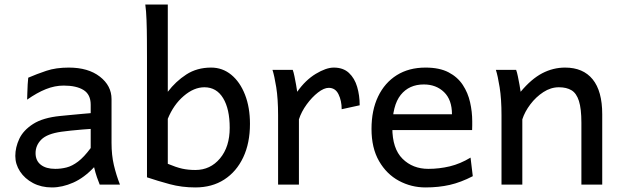

<svg xmlns="http://www.w3.org/2000/svg" viewBox="-20 -801 2699 833"><path d="M463.9 -371.1V-180.7Q463.9 -127.9 474.1 -84.5Q484.4 -41 500.5 0H412.6Q407.7 -11.7 400.6 -32Q393.6 -52.2 388.2 -75.7Q345.2 -29.8 297.9 -8.8Q250.5 12.2 205.1 12.2Q159.2 12.2 123.3 -6.8Q87.4 -25.9 66.9 -57.1Q46.4 -88.4 46.4 -124.5Q46.4 -161.6 63.7 -198.7Q81.1 -235.8 123.8 -263.2Q166.5 -290.5 241.7 -297.9Q258.8 -299.8 286.1 -302.2Q313.5 -304.7 338.6 -307.1Q363.8 -309.6 373.5 -310.1V-346.7Q373.5 -391.1 342.5 -410.4Q311.5 -429.7 256.3 -429.7Q217.8 -429.7 179.2 -414.3Q140.6 -398.9 97.7 -368.7Q98.1 -379.4 98.6 -397.9Q99.1 -416.5 100.1 -435.1Q101.1 -453.6 102.5 -463.9Q139.6 -480 181.2 -493.9Q222.7 -507.8 278.3 -507.8Q362.8 -507.8 413.3 -468.5Q463.9 -429.2 463.9 -371.1ZM373.5 -158.7V-241.7Q361.3 -241.2 336.9 -239Q312.5 -236.8 287.4 -234.4Q262.2 -231.9 246.6 -229.5Q184.6 -220.7 159.4 -195.6Q134.3 -170.4 134.3 -136.7Q134.3 -104 157 -86.2Q179.7 -68.4 219.7 -68.4Q244.6 -68.4 268.8 -74.5Q293 -80.6 318.6 -99.9Q344.2 -119.1 373.5 -158.7Z M610.4 -781.2H708Q708 -727.5 708 -666.7Q708 -606 708 -550.3Q708 -494.6 708 -454.8Q708 -415 708 -402.8Q742.2 -447.8 788.3 -477.8Q834.5 -507.8 896 -507.8Q945.3 -507.8 983.4 -476.6Q1021.5 -445.3 1043 -390.1Q1064.5 -335 1064.5 -263.7Q1064.5 -180.2 1035.2 -118.2Q1005.9 -56.2 952.9 -22Q899.9 12.2 827.6 12.2Q768.6 12.2 716.3 -2Q664.1 -16.1 617.7 -31.7Q617.7 -51.8 617.7 -90.8Q617.7 -129.9 617.7 -180.7Q617.7 -231.4 617.7 -286.1Q617.7 -340.8 617.7 -392.8Q617.7 -444.8 617.7 -486.6Q617.7 -528.3 617.7 -551.8Q617.7 -586.9 617.4 -629.9Q617.2 -672.9 615.7 -713.4Q614.3 -753.9 610.4 -781.2ZM708 -285.6V-90.3Q744.1 -75.2 770.3 -69.3Q796.4 -63.5 827.6 -63.5Q892.6 -63.5 934.6 -113.8Q976.6 -164.1 976.6 -246.6Q976.6 -328.1 948 -375.2Q919.4 -422.4 866.7 -422.4Q821.3 -422.4 777.1 -384.5Q732.9 -346.7 708 -285.6Z M1276.9 0H1186.5V-300.3Q1186.5 -372.1 1178.5 -422.4Q1170.4 -472.7 1162.1 -498H1250Q1253.9 -487.8 1257.6 -469.7Q1261.2 -451.7 1264.6 -433.1Q1268.1 -414.6 1269.5 -402.8Q1305.2 -453.6 1350.1 -480.7Q1395 -507.8 1428.2 -507.8Q1469.2 -507.8 1493.9 -484.6Q1518.6 -461.4 1529.5 -424.3Q1540.5 -387.2 1540.5 -344.2L1462.4 -327.1Q1462.4 -363.8 1448.7 -391.8Q1435.1 -419.9 1406.2 -419.9Q1385.7 -419.9 1359.6 -399.7Q1333.5 -379.4 1310.5 -347.9Q1287.6 -316.4 1276.9 -283.2Z M2028.3 -236.8H1665V-305.2H1940.9Q1940.9 -368.2 1906.5 -401.4Q1872.1 -434.6 1818.8 -434.6Q1754.9 -434.6 1718.5 -389.2Q1682.1 -343.8 1682.1 -246.6Q1682.1 -156.2 1726.3 -112.3Q1770.5 -68.4 1838.4 -68.4Q1885.7 -68.4 1931.4 -79.3Q1977.1 -90.3 2021.5 -117.2L2031.2 -36.6Q1979.5 -9.8 1931.2 1.2Q1882.8 12.2 1826.2 12.2Q1764.2 12.2 1710.7 -16.6Q1657.2 -45.4 1624.5 -102.1Q1591.8 -158.7 1591.8 -241.7Q1591.8 -322.8 1620.4 -382.3Q1648.9 -441.9 1701.4 -474.9Q1753.9 -507.8 1826.2 -507.8Q1886.7 -507.8 1926 -487.3Q1965.3 -466.8 1987.8 -432.6Q2010.3 -398.4 2019.5 -357.2Q2028.8 -315.9 2028.8 -274.9Q2028.8 -268.6 2028.8 -256.1Q2028.8 -243.7 2028.3 -236.8Z M2592.8 0H2502.4Q2502.4 -32.7 2502.4 -71.5Q2502.4 -110.4 2502.4 -148.7Q2502.4 -187 2502.4 -218.8Q2502.4 -250.5 2502.4 -268.6Q2502.4 -329.6 2491.7 -363Q2481 -396.5 2459.5 -409.4Q2438 -422.4 2404.8 -422.4Q2369.6 -422.4 2337.4 -401.4Q2305.2 -380.4 2281 -348.4Q2256.8 -316.4 2246.1 -283.2V0H2155.8Q2155.8 -44.4 2155.8 -101.3Q2155.8 -158.2 2155.8 -211.9Q2155.8 -265.6 2155.8 -300.3Q2155.8 -372.1 2147.7 -422.4Q2139.6 -472.7 2131.3 -498H2219.2Q2223.1 -487.8 2226.8 -469.7Q2230.5 -451.7 2233.9 -433.1Q2237.3 -414.6 2238.8 -402.8Q2285.2 -458.5 2332.5 -483.2Q2379.9 -507.8 2431.6 -507.8Q2509.8 -507.8 2551.3 -456.8Q2592.8 -405.8 2592.8 -305.2Q2592.8 -283.2 2592.8 -246.6Q2592.8 -210 2592.8 -166.5Q2592.8 -123 2592.8 -79.6Q2592.8 -36.1 2592.8 0Z"/></svg>

Font: Andika LitF DSA DSG
Style: Regular
Weight: 400
Designer: Victor Gaultney, Annie Olsen, Julie Remington, Don Collingsworth, Eric Hays, Becca Hirsbrunner
Foundry: SIL International
Version: Version 6.200 ; LitF DSA DSG; ttfautohint (v1.8.3.10-c5d8)